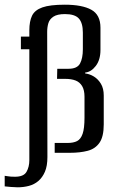

<svg xmlns="http://www.w3.org/2000/svg" viewBox="-60 -651 487 818"><path d="M15 147Q4 147 -14 145.5Q-32 144 -40 143V98Q-36 99 -33 99Q-30 99 -26 100Q-21 101 -13.5 101.5Q-6 102 4 102Q41 102 53 81Q65 60 65 31V-441H29V-495H65V-522Q65 -560 76.5 -584Q88 -608 120.5 -619.5Q153 -631 216 -631Q290 -631 329 -609.5Q368 -588 368 -533V-438Q368 -396 348 -370Q328 -344 303 -342V-338Q322 -336 340 -325Q358 -314 370 -294Q382 -274 382 -244V-121Q382 -69 364 -43Q346 -17 313.5 -8.5Q281 0 238 0H173V-42H228Q253 -42 268.5 -50Q284 -58 292 -81Q300 -104 300 -150V-239Q300 -267 290 -284Q280 -301 262 -308Q244 -315 218 -315H183L184 -358H232Q269 -358 281 -380.5Q293 -403 293 -441V-512Q293 -553 276 -572Q259 -591 217 -591Q184 -591 167.5 -580Q151 -569 146 -552Q141 -535 141 -516L142 18Q142 56 131.5 80.5Q121 105 103.5 120Q86 135 63 141Q40 147 15 147Z"/></svg>

Font: Alumni Sans Medium
Style: Regular
Weight: 500
Designer: Robert E. Leuschke
Foundry: Robert E. Leuschke
Version: Version 1.018